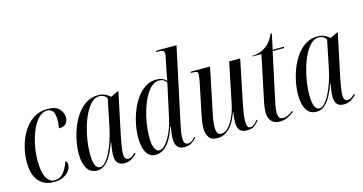

<svg xmlns="http://www.w3.org/2000/svg" viewBox="-80 -1110 2779 1471"><g transform="rotate(-15 1310.0 -375.0)"><path d="M198 10Q122 10 78 -40Q34 -90 34 -193Q34 -250 49.5 -311Q65 -372 96.5 -425Q128 -478 177 -511Q226 -544 292 -544Q358 -544 385.5 -513.5Q413 -483 413 -444Q413 -417 397 -397.5Q381 -378 340 -378Q343 -395 344.5 -414Q346 -433 345 -454Q344 -498 328.5 -515.5Q313 -533 285 -533Q249 -533 218.5 -502Q188 -471 165 -419Q142 -367 129.5 -304Q117 -241 117 -177Q117 -89 141 -45.5Q165 -2 205 -2Q247 -2 274.5 -33.5Q302 -65 323 -124Q328 -120 332 -112Q336 -104 336 -89Q336 -66 319 -43Q302 -20 271.5 -5Q241 10 198 10Z M541 10Q486 10 460.5 -33.5Q435 -77 435 -150Q435 -198 445.5 -252Q456 -306 476.5 -358Q497 -410 528 -452.5Q559 -495 600 -520.5Q641 -546 693 -546Q727 -546 750.5 -534Q774 -522 789 -508L845 -535H853L781 -194Q778 -177 773.5 -152.5Q769 -128 765.5 -104Q762 -80 762 -63Q762 -15 794 -15Q808 -15 821.5 -23.5Q835 -32 850 -48L856 -39Q839 -21 815 -5.5Q791 10 756 10Q686 10 686 -70Q686 -94 690 -119Q694 -144 698 -171H695Q660 -74 623 -32Q586 10 541 10ZM568 -9Q588 -9 609.5 -32Q631 -55 651 -94Q671 -133 687.5 -182Q704 -231 715 -284L760 -504Q750 -521 734 -528.5Q718 -536 701 -536Q667 -536 639 -509Q611 -482 588.5 -437.5Q566 -393 550 -339Q534 -285 526 -230.5Q518 -176 518 -130Q518 -66 531 -37.5Q544 -9 568 -9Z M1005 10Q969 10 947.5 -12Q926 -34 916.5 -70.5Q907 -107 907 -150Q907 -200 917.5 -254.5Q928 -309 948.5 -360.5Q969 -412 999 -454Q1029 -496 1068 -521Q1107 -546 1155 -546Q1184 -546 1202.5 -538Q1221 -530 1236 -515Q1238 -534 1242.5 -556Q1247 -578 1249 -590L1269 -686Q1271 -697 1272.5 -706.5Q1274 -716 1274 -723Q1274 -735 1265.5 -742.5Q1257 -750 1231 -750H1211L1213 -760H1374L1254 -198Q1250 -178 1244.5 -153Q1239 -128 1235.5 -104Q1232 -80 1232 -64Q1232 -34 1240.5 -22Q1249 -10 1266 -10Q1282 -10 1297 -21Q1312 -32 1325 -47L1331 -39Q1309 -17 1287.5 -3.5Q1266 10 1232 10Q1160 10 1160 -74Q1160 -100 1163.5 -122.5Q1167 -145 1171 -172H1167Q1144 -102 1117 -62Q1090 -22 1061.5 -6Q1033 10 1005 10ZM1040 -16Q1061 -16 1082 -37Q1103 -58 1121.5 -91Q1140 -124 1153 -160Q1166 -196 1172 -225L1232 -501Q1224 -518 1208 -526Q1192 -534 1174 -534Q1142 -534 1114 -509.5Q1086 -485 1063.5 -443.5Q1041 -402 1024.5 -350Q1008 -298 999 -243Q990 -188 990 -136Q990 -69 1004.5 -42.5Q1019 -16 1040 -16Z M1731 10Q1684 10 1669 -14Q1654 -38 1654 -72Q1654 -86 1656 -109.5Q1658 -133 1662 -153H1659Q1629 -68 1587 -29.5Q1545 9 1495 9Q1446 9 1427 -20.5Q1408 -50 1408 -93Q1408 -119 1414.5 -156Q1421 -193 1427 -222L1469 -425Q1474 -450 1477.5 -470.5Q1481 -491 1481 -500Q1481 -515 1474 -520.5Q1467 -526 1442 -526H1425L1428 -536H1580L1511 -203Q1504 -172 1498.5 -136.5Q1493 -101 1493 -80Q1493 -46 1502.5 -31Q1512 -16 1531 -16Q1556 -16 1577.5 -35Q1599 -54 1617 -84.5Q1635 -115 1647 -148.5Q1659 -182 1665 -212L1732 -536H1819L1745 -174Q1739 -144 1735 -113.5Q1731 -83 1731 -60Q1731 -35 1736.5 -21Q1742 -7 1758 -7Q1775 -7 1790.5 -19.5Q1806 -32 1819 -50L1825 -43Q1808 -21 1787 -5.5Q1766 10 1731 10Z M1988 10Q1946 10 1923 -15.5Q1900 -41 1900 -83Q1900 -104 1903 -127.5Q1906 -151 1915 -192L1985 -526H1913L1914 -531Q1943 -531 1976.5 -542Q2010 -553 2041 -581Q2072 -609 2093 -659H2103L2077 -536H2166L2164 -526H2074L1995 -158Q1986 -116 1983.5 -96Q1981 -76 1981 -62Q1981 -36 1990 -23Q1999 -10 2021 -10Q2040 -10 2060.5 -19.5Q2081 -29 2100 -45L2104 -36Q2079 -17 2051 -3.5Q2023 10 1988 10Z M2281 10Q2226 10 2200.5 -33.5Q2175 -77 2175 -150Q2175 -198 2185.5 -252Q2196 -306 2216.5 -358Q2237 -410 2268 -452.5Q2299 -495 2340 -520.5Q2381 -546 2433 -546Q2467 -546 2490.5 -534Q2514 -522 2529 -508L2585 -535H2593L2521 -194Q2518 -177 2513.5 -152.5Q2509 -128 2505.5 -104Q2502 -80 2502 -63Q2502 -15 2534 -15Q2548 -15 2561.5 -23.5Q2575 -32 2590 -48L2596 -39Q2579 -21 2555 -5.5Q2531 10 2496 10Q2426 10 2426 -70Q2426 -94 2430 -119Q2434 -144 2438 -171H2435Q2400 -74 2363 -32Q2326 10 2281 10ZM2308 -9Q2328 -9 2349.5 -32Q2371 -55 2391 -94Q2411 -133 2427.5 -182Q2444 -231 2455 -284L2500 -504Q2490 -521 2474 -528.5Q2458 -536 2441 -536Q2407 -536 2379 -509Q2351 -482 2328.5 -437.5Q2306 -393 2290 -339Q2274 -285 2266 -230.5Q2258 -176 2258 -130Q2258 -66 2271 -37.5Q2284 -9 2308 -9Z"/></g></svg>

Font: Noto Serif Display ExtraCondensed
Style: Italic
Weight: 400
Width: 2
Italic angle: -12°
Designer: Monotype Design Team
Foundry: Monotype Imaging Inc.
Version: Version 2.009